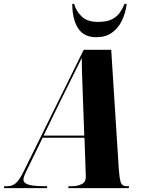

<svg xmlns="http://www.w3.org/2000/svg" viewBox="-77 -971 747 991"><path d="M-57 0 -54 -10H-38Q-14 -10 4.5 -25.5Q23 -41 46 -88L355 -714H497L536 -101Q539 -55 545.5 -32.5Q552 -10 577 -10H590L587 0H275L277 -10H296Q323 -10 344.5 -20.5Q366 -31 366 -58Q366 -63 365.5 -72Q365 -81 365 -89L359 -260H143L66 -102Q57 -83 50.5 -69Q44 -55 44 -44Q44 -26 70 -18Q96 -10 154 -10H167L165 0ZM233 -446 148 -271H358L351 -464Q350 -494 348.5 -533.5Q347 -573 346 -610.5Q345 -648 345 -672Q328 -636 297 -575Q266 -514 233 -446ZM419 -779Q355 -779 325.5 -826Q296 -873 296 -951H306Q314 -917 343 -887.5Q372 -858 428 -858Q475 -858 501 -871.5Q527 -885 541.5 -906Q556 -927 566 -951H577Q571 -903 552 -864Q533 -825 500.5 -802Q468 -779 419 -779Z"/></svg>

Font: Noto Serif Display ExtraCondensed Black
Style: Italic
Weight: 900
Width: 2
Italic angle: -12°
Designer: Monotype Design Team
Foundry: Monotype Imaging Inc.
Version: Version 2.009